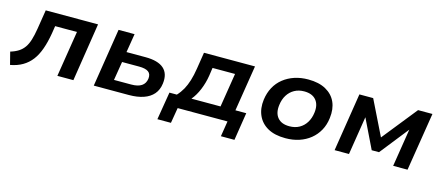

<svg xmlns="http://www.w3.org/2000/svg" viewBox="-47 -974 3617 1574"><g transform="rotate(15 1762.0 -186.5)"><path d="M28 14 1 -92Q41 -104 69 -122Q97 -140 116 -167Q135 -194 147.5 -234.5Q160 -275 169 -331L195 -494H639L562 0H426L488 -389H303L293 -325Q280 -248 259 -189Q238 -130 207 -89.5Q176 -49 132 -23Q88 3 28 14Z M735 0 813 -494H949L923 -335H1084Q1191 -335 1240 -291.5Q1289 -248 1278 -163Q1271 -108 1240 -72Q1209 -36 1156.5 -18Q1104 0 1034 0ZM883 -88H1029Q1086 -88 1116.5 -108.5Q1147 -129 1153 -170Q1158 -211 1133 -229Q1108 -247 1053 -247H909Z M1310 131 1349 -105H1412Q1440 -135 1459.5 -170Q1479 -205 1493 -250.5Q1507 -296 1516 -354L1538 -494H1971L1909 -105H2001L1964 131H1849L1870 0H1447L1425 131ZM1536 -104H1783L1829 -392H1638L1628 -323Q1618 -260 1594 -202Q1570 -144 1536 -104Z M2363 10Q2272 10 2213 -23Q2154 -56 2127.5 -115Q2101 -174 2111 -250Q2119 -309 2144.5 -356Q2170 -403 2211.5 -436Q2253 -469 2306 -486.5Q2359 -504 2422 -504Q2512 -504 2571.5 -471Q2631 -438 2657 -380Q2683 -322 2673 -244Q2666 -185 2640 -138Q2614 -91 2573 -58Q2532 -25 2479 -7.5Q2426 10 2363 10ZM2369 -93Q2417 -93 2453 -113Q2489 -133 2511.5 -169.5Q2534 -206 2540 -254Q2549 -322 2516 -361.5Q2483 -401 2415 -401Q2368 -401 2332 -381Q2296 -361 2273.5 -325Q2251 -289 2245 -240Q2236 -172 2268.5 -132.5Q2301 -93 2369 -93Z M2779 0 2857 -494H2974L3119 -199L3355 -494H3477L3398 0H3276L3331 -346H3347L3135 -78H3073L2943 -346H2956L2901 0Z"/></g></svg>

Font: Nunito Sans 10pt SemiExpanded
Style: Bold Italic
Weight: 700
Width: 6
Italic angle: -9°
Designer: Vernon Adams
Foundry: Vernon Adams
Version: Version 3.101;gftools[0.9.27]